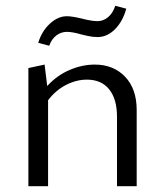

<svg xmlns="http://www.w3.org/2000/svg" viewBox="-20 -643 570 663"><path d="M280 -368Q244 -368 208.5 -350Q173 -332 146 -297V0H78V-408L134 -420L143 -346Q177 -383 220.5 -401.5Q264 -420 307 -420Q372 -420 412 -378Q452 -336 452 -263V0H384V-240Q384 -301 357 -334.5Q330 -368 280 -368ZM211 -587Q228 -587 262 -579Q296 -570 317 -570Q337 -570 353.5 -584Q370 -598 378 -623L416 -613Q404 -569 377 -542Q350 -515 317 -515Q300 -515 282.5 -519Q265 -523 261 -524Q230 -533 211 -533Q191 -533 174.5 -520.5Q158 -508 150 -485L112 -495Q124 -535 152 -561Q180 -587 211 -587Z"/></svg>

Font: LXGW Bright TC
Style: Regular
Weight: 400
Designer: Christian Thalmann (Catharsis Fonts)
Foundry: LXGW / Christian Thalmann (Catharsis Fonts) / Fontworks Inc.
Version: Version 5.501